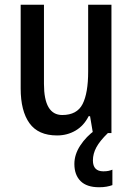

<svg xmlns="http://www.w3.org/2000/svg" viewBox="-20 -560 559 808"><path d="M449 -540V0H371L359 -71H353Q333 -31 298 -10.5Q263 10 220 10Q141 10 104 -41.5Q67 -93 67 -188V-540H165V-207Q165 -76 242 -76Q304 -76 327.5 -122Q351 -168 351 -259V-540ZM371 115Q371 161 415 161Q428 161 437 159Q446 157 453 154V219Q442 223 428.5 225.5Q415 228 397 228Q345 228 319 202Q293 176 293 130Q293 90 318 52Q343 14 381 -13L434 0Q400 33 385.5 60Q371 87 371 115Z"/></svg>

Font: Noto Sans Malayalam Condensed Medium
Style: Regular
Weight: 500
Width: 3
Designer: Jelle Bosma - Monotype Design Team
Foundry: Monotype Imaging Inc.
Version: Version 2.104; ttfautohint (v1.8.4.7-5d5b)